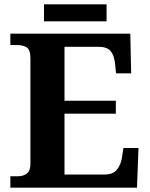

<svg xmlns="http://www.w3.org/2000/svg" viewBox="-20 -870 693 890"><path d="M28 0V-53H63Q89 -53 105 -66Q121 -79 121 -110V-599Q121 -640 103.5 -650.5Q86 -661 62 -661H28V-714H584L588 -530H518L513 -577Q509 -614 492.5 -633.5Q476 -653 437 -653H279V-403H517V-343H279V-61H464Q503 -61 521 -82.5Q539 -104 545 -137L552 -184H622L615 0ZM184 -771V-850H474V-771Z"/></svg>

Font: Noto Serif Gurmukhi
Style: Bold
Weight: 700
Designer: Vaibhav Singh and the Monotype Design Team
Foundry: Monotype Imaging Inc.
Version: Version 2.004; ttfautohint (v1.8.4.7-5d5b)